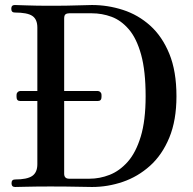

<svg xmlns="http://www.w3.org/2000/svg" viewBox="-20 -746 770 766"><path d="M40 0Q26 0 26 -15Q26 -30 40 -30Q88 -30 108.5 -44Q129 -58 129 -91V-343H61Q46 -343 46 -359V-368Q46 -374 50.5 -378.5Q55 -383 61 -383H129V-636Q129 -669 109 -682.5Q89 -696 39 -696Q25 -696 25 -711Q25 -726 39 -726Q47 -726 86 -724.5Q125 -723 182 -723Q249 -723 287.5 -724.5Q326 -726 347 -726Q410 -726 470.5 -706.5Q531 -687 579 -644Q627 -601 655.5 -531.5Q684 -462 684 -362Q684 -266 655.5 -197Q627 -128 578.5 -84.5Q530 -41 470 -20.5Q410 0 347 0Q326 0 286.5 -1Q247 -2 181 -2Q124 -2 87 -1Q50 0 40 0ZM256 -33H337Q378 -33 417.5 -48.5Q457 -64 489.5 -100.5Q522 -137 541.5 -201Q561 -265 561 -362Q561 -463 543 -528Q525 -593 494 -629Q463 -665 425 -679Q387 -693 346 -693H256Q247 -693 241.5 -689Q236 -685 236 -672V-383H370Q376 -383 380.5 -378.5Q385 -374 385 -368V-359Q385 -343 370 -343H236V-53Q236 -33 256 -33Z"/></svg>

Font: Zen Old Mincho SemiBold
Style: Regular
Weight: 600
Version: Version 1.500